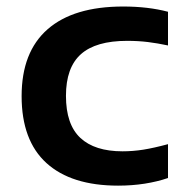

<svg xmlns="http://www.w3.org/2000/svg" viewBox="-20 -574 578 604"><path d="M351.5 10Q204.5 10 126.2 -61Q48 -132 48 -271.5Q48 -410.5 129.8 -482Q211.5 -553.5 367.5 -553.5Q446 -553.5 508.5 -537V-431Q475.5 -438 445 -441.8Q414.5 -445.5 380 -445.5Q281.5 -445.5 234.5 -403.5Q187.5 -361.5 187.5 -272.5Q187.5 -182.5 232.8 -140.2Q278 -98 365.5 -98Q398 -98 431 -103.2Q464 -108.5 508.5 -120.5V-14Q475 -2.5 435 3.8Q395 10 351.5 10Z"/></svg>

Font: Encode Sans Expanded SemiBold
Style: Regular
Weight: 600
Width: 7
Designer: Multiple Designers
Foundry: Impallari Type
Version: Version 3.000; ttfautohint (v1.8.3) -l 8 -r 50 -G 200 -x 14 